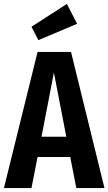

<svg xmlns="http://www.w3.org/2000/svg" viewBox="-25 -956 551 976"><path d="M332 -158H166L135 0H-5L166 -692H336L506 0H363ZM312 -261 249 -587 186 -261ZM367 -835 170 -752 135 -820 315 -936Z"/></svg>

Font: Fira Sans Compressed SemiBold
Style: Regular
Weight: 600
Width: 1
Designer: bBox Type GmbH & Carrois Corporate GbR & Edenspiekermann AG
Foundry: bBox Type GmbH & Carrois Corporate GbR & Edenspiekermann AG
Version: Version 4.301